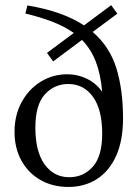

<svg xmlns="http://www.w3.org/2000/svg" viewBox="-20 -730 556 760"><path d="M251 10Q188 10 139.8 -17.8Q91.5 -45.5 64.5 -94.8Q37.5 -144 37.5 -208Q37.5 -274 65.5 -325.5Q93.5 -377 141 -406.5Q188.5 -436 247 -436Q288 -436 324.5 -418Q361 -400 384.5 -366.5Q378.5 -436 359.2 -486Q340 -536 304.5 -572L190.5 -487L166 -520.5L272 -599.5Q237 -624.5 189.8 -643Q142.5 -661.5 80.5 -676.5L88.5 -708.5Q160 -696.5 215.5 -676.8Q271 -657 312.5 -629.5L420 -709.5L444.5 -676L347 -603.5Q414.5 -545 440.8 -459.5Q467 -374 467 -262Q467 -172.5 439.2 -112Q411.5 -51.5 362.8 -20.8Q314 10 251 10ZM254 -28.5Q310.5 -28.5 347.5 -70.2Q384.5 -112 384.5 -201Q384.5 -296.5 347.8 -347Q311 -397.5 250.5 -397.5Q194.5 -397.5 157.2 -356Q120 -314.5 120 -225Q120 -129.5 156.8 -79Q193.5 -28.5 254 -28.5Z"/></svg>

Font: Newsreader Text
Style: Regular
Weight: 400
Designer: Hugues Gentile
Foundry: Production Type
Version: Version 1.002